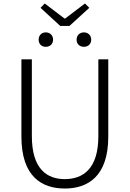

<svg xmlns="http://www.w3.org/2000/svg" viewBox="-20 -1070 745 1103"><path d="M352 13C483 13 602 -55 602 -285V-729H545V-288C545 -98 455 -41 352 -41C251 -41 163 -98 163 -288V-729H103V-285C103 -55 221 13 352 13ZM326 -921H379L493 -1025L468 -1050L355 -964H350L237 -1050L213 -1025ZM243 -801C267 -801 285 -817 285 -842C285 -867 267 -884 243 -884C219 -884 202 -867 202 -842C202 -817 219 -801 243 -801ZM462 -801C486 -801 504 -817 504 -842C504 -867 486 -884 462 -884C438 -884 420 -867 420 -842C420 -817 438 -801 462 -801Z"/></svg>

Font: Noto Sans CJK JP Light
Style: Regular
Weight: 300
Designer: Ryoko NISHIZUKA (kana & ideographs); Paul D. Hunt (Latin, Greek & Cyrillic); Wenlong ZHANG (bopomofo); Sandoll Communica
Foundry: Adobe Systems Incorporated
Version: Version 1.004;PS 1.004;hotconv 1.0.82;makeotf.lib2.5.63406